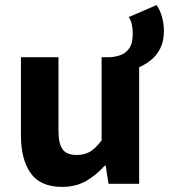

<svg xmlns="http://www.w3.org/2000/svg" viewBox="-20 -720 662 752"><path d="M508 -450 411 -496Q431 -497 451.5 -504Q472 -511 486 -530.5Q500 -550 500 -588Q500 -607 496 -625Q492 -643 484 -653L593 -700Q606 -683 614 -655.5Q622 -628 622 -598Q622 -558 607 -529Q592 -500 566 -480.5Q540 -461 508 -450ZM223 12Q138 12 100 -42Q62 -96 62 -190V-496H209V-209Q209 -159 224.5 -136Q240 -113 281 -113Q309 -113 331 -125Q353 -137 378 -170V-496H525V0H405L394 -71H390Q357 -34 317 -11Q277 12 223 12Z"/></svg>

Font: Source Code Pro ExtraLight
Style: Bold
Weight: 700
Monospace: yes
Version: Version 1.018;hotconv 1.0.116;makeotfexe 2.5.65601